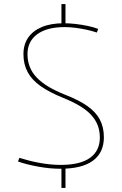

<svg xmlns="http://www.w3.org/2000/svg" viewBox="-20 -825 604 950"><path d="M277 10Q254 10 227 7.5Q200 5 172 0Q144 -5 117.5 -11.5Q91 -18 69 -26L76 -44Q98 -37 123.5 -30.5Q149 -24 176.5 -19Q204 -14 230.5 -11.5Q257 -9 279 -9Q377 -9 425.5 -44Q474 -79 474 -144Q474 -178 463 -206Q452 -234 430 -257.5Q408 -281 373.5 -301.5Q339 -322 292 -341Q225 -368 181.5 -398.5Q138 -429 117 -468Q96 -507 96 -557Q96 -605 119.5 -639Q143 -673 187.5 -691.5Q232 -710 296 -710Q323 -710 353.5 -706.5Q384 -703 413 -697Q442 -691 466 -682L459 -664Q436 -672 408 -678Q380 -684 352 -687.5Q324 -691 300 -691Q212 -691 164 -655.5Q116 -620 116 -557Q116 -523 127.5 -494Q139 -465 162 -441Q185 -417 220 -396Q255 -375 303 -356Q370 -330 412 -300.5Q454 -271 474 -233.5Q494 -196 494 -146Q494 -108 480.5 -79Q467 -50 440 -30Q413 -10 372.5 0Q332 10 277 10ZM284 105V4L304 1V105ZM284 -704V-805H304V-705Z"/></svg>

Font: Georama ExtraCondensed Thin Thin
Style: Regular
Weight: 250
Version: Version 1.001